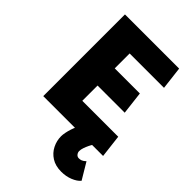

<svg xmlns="http://www.w3.org/2000/svg" viewBox="-266 -785 1130 1130"><g transform="rotate(45 299.0 -220.0)"><path d="M578 0 561 -143H262V-270H488L471 -413H262V-537H548L531 -680H80V0ZM346 -5Q340 7 334 25.5Q328 44 324.5 62Q321 80 321 93Q321 130 338 164Q355 198 388 219Q421 240 469 240Q509 240 542 226.5Q575 213 592 193L531 91Q517 104 507 107.5Q497 111 487 111Q474 111 466 101Q458 91 458 79Q458 66 463.5 50Q469 34 476.5 18.5Q484 3 490 -5Z"/></g></svg>

Font: Catamaran Black
Style: Regular
Weight: 900
Designer: Pria Ravichandran
Version: Version 2.000